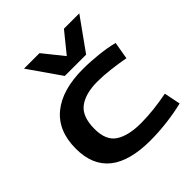

<svg xmlns="http://www.w3.org/2000/svg" viewBox="-213 -937 1095 1095"><g transform="rotate(-45 334.0 -390.0)"><path d="M40 -258Q40 -402 131.5 -476.5Q223 -551 390 -551Q448 -551 512.5 -544Q577 -537 627 -524L609 -419Q555 -429 499.5 -435.5Q444 -442 398 -442Q301 -442 248 -402Q195 -362 195 -262Q195 -169 250.5 -133.5Q306 -98 405 -98Q457 -98 510.5 -104Q564 -110 621 -121L641 -22Q581 -7 510.5 1.5Q440 10 375 10Q40 10 40 -258ZM600 -790 461 -596H289L154 -790H279L377 -668L476 -790Z"/></g></svg>

Font: Georama Extended SemiBold
Style: Regular
Weight: 600
Width: 7
Designer: Jean-Baptiste Levee
Foundry: Production Type
Version: Version 1.000